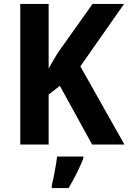

<svg xmlns="http://www.w3.org/2000/svg" viewBox="-20 -785 652 975"><path d="M612 -51 388 -448 610 -765H450L273 -516C255 -487 241 -461 227 -437V-765H83V-51H227V-305L284 -349L448 -51ZM403 20V10H270C265 53 252 120 243 157V170H328C359 119 385 66 403 20Z"/></svg>

Font: Noto Sans Tamil UI SemiCondensed
Style: Bold
Weight: 700
Width: 4
Designer: Jelle Bosma - Monotype Design Team
Foundry: Monotype Imaging Inc.
Version: Version 2.004